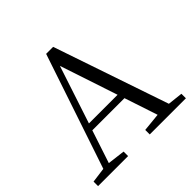

<svg xmlns="http://www.w3.org/2000/svg" viewBox="-183 -911 1085 1085"><g transform="rotate(-45 359.5 -368.0)"><path d="M8 0V-36L98 -48L329 -736H385L620 -46L710 -36V0H421V-36L531 -47L465 -246H208L143 -49L248 -36V0ZM222 -287H451L336 -633Z"/></g></svg>

Font: GenRyuMin TW R
Style: Regular
Weight: 400
Version: Version 1.501;PS 1;hotconv 16.6.51;makeotf.lib2.5.65220